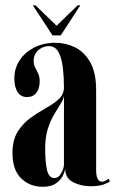

<svg xmlns="http://www.w3.org/2000/svg" viewBox="-20 -686 436 716"><path d="M139 10.5Q91 10.5 58.8 -21Q26.5 -52.5 26.5 -115.5Q26.5 -164 46 -195Q65.5 -226 94 -246.5Q122.5 -267 151 -282.8Q179.5 -298.5 199 -316.2Q218.5 -334 218.5 -360.5Q218.5 -397 214.5 -432.5Q210.5 -468 198.5 -491Q186.5 -514 162 -514Q141 -514 123.2 -499.2Q105.5 -484.5 105.5 -458.5Q105.5 -445 111.2 -434.2Q117 -423.5 122.5 -411.5Q128 -399.5 128 -382.5Q128 -356.5 115.8 -340.2Q103.5 -324 80.5 -324Q58 -324 45.8 -342.5Q33.5 -361 33.5 -393.5Q33.5 -431.5 53.5 -461.5Q73.5 -491.5 108 -509Q142.5 -526.5 186.5 -526.5Q225 -526.5 259.8 -509.5Q294.5 -492.5 316.5 -453.8Q338.5 -415 338.5 -350V-52.5Q338.5 -8.5 360 -8.5Q366.5 -8.5 373.8 -12.2Q381 -16 384.5 -19.5L390 -10.5Q385.5 -5 367 1.8Q348.5 8.5 318 8.5Q282 8.5 252.8 -6.5Q223.5 -21.5 223 -57Q221 -44 212.8 -28.2Q204.5 -12.5 187 -1Q169.5 10.5 139 10.5ZM183.5 -22Q198 -22 208.2 -39.8Q218.5 -57.5 218.5 -74V-330Q217 -316 206.2 -299Q195.5 -282 182 -259.5Q168.5 -237 158.5 -206Q148.5 -175 148.5 -132.5Q148.5 -80.5 155.5 -51.2Q162.5 -22 183.5 -22ZM176 -554 102.5 -666H112.5L191 -590L269.5 -666H279.5L206.5 -554Z"/></svg>

Font: Imbue 100pt
Style: Bold
Weight: 700
Designer: Tyler Finck
Foundry: Etcetera Type Company
Version: Version 1.102; ttfautohint (v1.8.3)